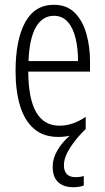

<svg xmlns="http://www.w3.org/2000/svg" viewBox="-20 -562 439 802"><path d="M247 128Q247 178 296 178Q306 178 315.5 176.5Q325 175 330 173V213Q311 220 287 220Q245 220 222.5 198.5Q200 177 200 134Q200 100 219.5 66.5Q239 33 271 5Q248 10 224 10Q161 10 121.5 -24.5Q82 -59 63.5 -121Q45 -183 45 -265Q45 -395 85 -468.5Q125 -542 205 -542Q259 -542 292 -509Q325 -476 340.5 -422Q356 -368 356 -305V-263H98Q99 -37 228 -37Q284 -37 338 -74V-23Q300 13 273.5 54Q247 95 247 128ZM205 -496Q158 -496 130.5 -449.5Q103 -403 99 -307H306Q306 -358 296 -401Q286 -444 263.5 -470Q241 -496 205 -496Z"/></svg>

Font: Noto Sans Ethiopic ExtraCondensed Light
Style: Regular
Weight: 300
Width: 2
Designer: Monotype Design Team
Foundry: Monotype Imaging Inc.
Version: Version 2.102; ttfautohint (v1.8.4.7-5d5b)